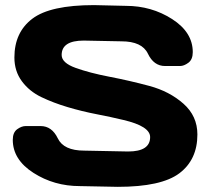

<svg xmlns="http://www.w3.org/2000/svg" viewBox="-20 -724 819 748"><path d="M29.8 -179.2Q29.8 -208 46.9 -220.5Q64 -232.9 80.1 -232.9H138.2Q182.1 -232.9 205.1 -185.1Q228 -137.2 308.1 -137.2L479 -133.8Q564.9 -133.8 564.9 -189.9Q564.9 -232.4 460 -256.8Q413.1 -268.1 356.4 -279.1Q299.8 -290 243.9 -306.6Q188 -323.2 141.1 -345.7Q94.2 -368.2 65.2 -407.5Q36.1 -446.8 36.1 -500Q36.1 -598.1 106 -651.1Q175.8 -704.1 346.2 -704.1L470.2 -701.2Q570.3 -701.2 650.6 -649.7Q731 -598.1 731 -521Q731 -492.2 713.9 -479.5Q696.8 -466.8 681.2 -466.8H623Q579.1 -466.8 556.2 -514.9Q533.2 -563 453.1 -563L306.2 -565.9Q220.2 -565.9 220.2 -509.8Q220.2 -479 274.7 -459.5Q329.1 -439.9 406.5 -425Q483.9 -410.2 562 -389.2Q640.1 -368.2 694.6 -320.1Q749 -272 749 -200.2Q749 -102.1 679 -49.1Q608.9 3.9 439 3.9L291 1Q190.9 1 110.4 -50.5Q29.8 -102.1 29.8 -179.2Z"/></svg>

Font: Days One
Style: Regular
Weight: 400
Designer: Alexander Kalachev, Alexey Maslov, Jovanny Lemonad
Foundry: Alexander Kalachev, Alexey Maslov, Jovanny Lemonad
Version: Version 1.002